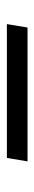

<svg xmlns="http://www.w3.org/2000/svg" viewBox="209 -569 100 558"><g transform="rotate(90 259.0 -290.0)"><path d="M50 -260 60 -320H449L439 -260Z"/></g></svg>

Font: DM Sans 10pt Light
Style: Italic
Weight: 300
Italic angle: -10°
Version: Version 4.004;gftools[0.9.30]